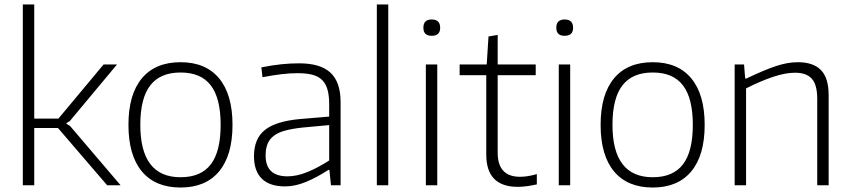

<svg xmlns="http://www.w3.org/2000/svg" viewBox="-20 -828 3801 858"><path d="M82 -808H133V-298H241L443 -540H503L292 -287L277 -278V-275L293 -265L519 0H459L239 -256H133V0H82Z M787 10Q674 10 614 -62Q554 -134 554 -270Q554 -406 614 -478Q674 -550 787 -550Q899 -550 959 -478Q1019 -406 1019 -270Q1019 -134 959 -62Q899 10 787 10ZM787 -36Q878 -36 922 -93.5Q966 -151 966 -270Q966 -389 922 -446.5Q878 -504 787 -504Q696 -504 651.5 -446.5Q607 -389 607 -270Q607 -36 787 -36Z M1254 5Q1185 5 1150 -29.5Q1115 -64 1115 -130Q1115 -208 1163.5 -247Q1212 -286 1320 -296L1451 -307V-363Q1451 -401 1443.5 -427.5Q1436 -454 1419.5 -470.5Q1403 -487 1376 -494Q1349 -501 1310 -501Q1275 -501 1238 -496.5Q1201 -492 1153 -483L1148 -527Q1199 -537 1238.5 -541Q1278 -545 1317 -545Q1412 -545 1457 -503Q1502 -461 1502 -372V0H1459L1452 -69H1448Q1394 -34 1346 -14.5Q1298 5 1254 5ZM1265 -40Q1307 -40 1354.5 -59.5Q1402 -79 1451 -111V-269L1332 -258Q1286 -253 1254.5 -244.5Q1223 -236 1203.5 -221Q1184 -206 1175.5 -184.5Q1167 -163 1167 -133Q1167 -40 1265 -40Z M1664 -808H1715V0H1664Z M1909 -668Q1872 -668 1872 -704Q1872 -741 1909 -741Q1947 -741 1947 -704Q1947 -668 1909 -668ZM1883 -540H1934V0H1883Z M2294 7Q2153 7 2153 -137V-492H2034V-540H2155L2163 -665L2204 -672V-540H2374V-492H2204V-146Q2204 -38 2304 -38Q2338 -38 2379 -50V-4Q2330 7 2294 7Z M2503 -668Q2466 -668 2466 -704Q2466 -741 2503 -741Q2541 -741 2541 -704Q2541 -668 2503 -668ZM2477 -540H2528V0H2477Z M2897 10Q2784 10 2724 -62Q2664 -134 2664 -270Q2664 -406 2724 -478Q2784 -550 2897 -550Q3009 -550 3069 -478Q3129 -406 3129 -270Q3129 -134 3069 -62Q3009 10 2897 10ZM2897 -36Q2988 -36 3032 -93.5Q3076 -151 3076 -270Q3076 -389 3032 -446.5Q2988 -504 2897 -504Q2806 -504 2761.5 -446.5Q2717 -389 2717 -270Q2717 -36 2897 -36Z M3263 -540H3305L3310 -477H3315Q3355 -496 3388 -510Q3421 -524 3448.5 -533Q3476 -542 3499.5 -546Q3523 -550 3546 -550Q3614 -550 3648.5 -515Q3683 -480 3683 -403V0H3632V-386Q3632 -449 3608 -476Q3584 -503 3533 -503Q3489 -503 3433 -484Q3377 -465 3314 -433V0H3263Z"/></svg>

Font: Encode Sans Normal
Style: ExtraLight
Weight: 200
Designer: Pablo Impallari, Andres Torresi
Foundry: Pablo Impallari, Andres Torresi
Version: Version 1.000; ttfautohint (v1.00) -l 8 -r 50 -G 200 -x 14 -